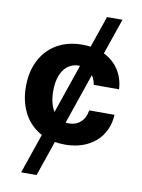

<svg xmlns="http://www.w3.org/2000/svg" viewBox="-100 -794 788 1066"><g transform="rotate(10 294.5 -261.0)"><path d="M38.4 -270.6Q38.4 -333.5 57 -385.3Q75.6 -437.1 110.3 -474.3Q144.9 -511.4 194.4 -532Q244 -552.6 306.1 -552.6Q331.3 -552.6 354 -549.4L415.1 -727.3H502.1L432.9 -525.6Q459.2 -512.8 480.1 -494.5Q501.1 -476.2 516.2 -453.1Q531.2 -430 540.1 -402.5Q549 -375 550.4 -343.8H407.7Q403.4 -373.2 388.1 -395.2L290.5 -110.4Q294.7 -109.7 299.2 -109.4Q303.6 -109 308.6 -109Q347.7 -109 374.3 -132.5Q400.9 -155.9 407.7 -199.9H550.4Q547.9 -153.1 529.8 -114.2Q511.7 -75.3 480.3 -47.6Q448.9 -19.9 405 -4.6Q361.2 10.7 306.8 10.7Q291.9 10.7 277.9 9.4Q263.8 8.2 250.4 6L182.2 204.5H95.2L172.2 -19.9Q140.3 -36.9 115.2 -62Q90.2 -87 73.2 -119Q56.1 -150.9 47.2 -189.3Q38.4 -227.6 38.4 -270.6ZM219.5 -158 314.6 -434.7H308.6Q282.3 -434.7 260.8 -423.8Q239.3 -413 224.1 -392.2Q208.8 -371.4 200.5 -341.4Q192.1 -311.4 192.1 -272.7Q192.1 -236.2 199.2 -207.4Q206.3 -178.6 219.5 -158Z"/></g></svg>

Font: Cannonade
Style: Bold
Weight: 700
Designer: Rasmus Andersson
Foundry: rsms
Version: Version 3.012;git-f93a4a705